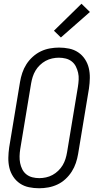

<svg xmlns="http://www.w3.org/2000/svg" viewBox="-20 -997 515 1025"><path d="M189 8Q161 8 134.5 2.5Q108 -3 86.5 -17.5Q65 -32 50.5 -54Q36 -76 30 -101.5Q24 -127 24.5 -154.5Q25 -182 29 -210L87 -560Q91 -584 99 -608Q107 -632 121 -654Q135 -676 155 -694Q175 -712 198 -723Q221 -734 246 -738.5Q271 -743 295 -743Q323 -743 349.5 -737.5Q376 -732 397.5 -717.5Q419 -703 433.5 -681Q448 -659 454 -633.5Q460 -608 459.5 -580.5Q459 -553 455 -525L397 -175Q393 -151 385 -127Q377 -103 363 -81Q349 -59 329.5 -41Q310 -23 286.5 -12Q263 -1 238 3.5Q213 8 189 8ZM190 -46Q207 -46 225.5 -50Q244 -54 260.5 -63Q277 -72 291 -85.5Q305 -99 314.5 -115Q324 -131 329.5 -148.5Q335 -166 338 -184L396 -534Q399 -553 400 -572Q401 -591 397 -608.5Q393 -626 385 -642Q377 -658 363 -669Q349 -680 331 -684.5Q313 -689 294 -689Q277 -689 258.5 -685Q240 -681 223.5 -672Q207 -663 193 -649.5Q179 -636 169.5 -620Q160 -604 154.5 -586.5Q149 -569 146 -551L88 -201Q85 -182 84.5 -163Q84 -144 87.5 -126.5Q91 -109 99 -93Q107 -77 121 -66Q135 -55 153 -50.5Q171 -46 190 -46ZM305 -797 268 -833 415 -977 460 -933Z"/></svg>

Font: Iosevka QP Light
Style: Italic
Weight: 300
Italic angle: -9°
Designer: Belleve Invis
Foundry: Belleve Invis
Version: Version 20.0.0; ttfautohint (v1.8.4)